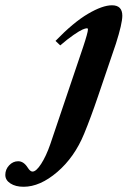

<svg xmlns="http://www.w3.org/2000/svg" viewBox="-180 -445 487 734"><path d="M-89.8 269Q-120.6 269 -140.1 256.3Q-159.7 243.7 -159.7 223.6Q-159.7 202.6 -145 187Q-130.4 171.4 -110.4 171.4Q-89.4 171.4 -73.7 196.3Q-64.5 210.9 -55.7 210.9Q-41.5 210.9 -22.5 181.2Q-3.4 151.4 12.2 106.4L137.7 -265.1Q156.2 -320.8 156.2 -332.5Q156.2 -336.9 152.3 -336.9Q146.5 -336.9 135.3 -332Q124 -327.1 101.3 -311.5Q78.6 -295.9 50.3 -271.5L32.2 -288.6Q100.6 -359.4 156.2 -392.1Q211.9 -424.8 248 -424.8Q287.6 -424.8 287.6 -384.8Q287.6 -355 263.2 -278.3L195.3 -78.6Q167 4.9 141.6 66.4Q105 155.8 39.1 212.4Q-26.9 269 -89.8 269Z"/></svg>

Font: Elstob 18pt ExtraBold
Style: Italic
Weight: 800
Italic angle: -20°
Designer: Peter S. Baker
Version: Version 1.015